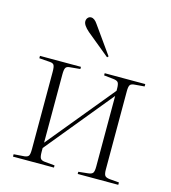

<svg xmlns="http://www.w3.org/2000/svg" viewBox="-112 -846 836 937"><g transform="rotate(15 306.0 -377.5)"><path d="M40 0V-12L94 -16Q110 -18 115 -26Q120 -34 120 -60V-449Q120 -475 115 -483.5Q110 -492 94 -493L40 -497V-509H247V-498L194 -493Q179 -492 174 -483Q169 -474 169 -450V-105L445 -441V-451Q445 -474 439.5 -482.5Q434 -491 414 -493L367 -498V-509H572V-497L524 -493Q505 -492 499.5 -483.5Q494 -475 494 -452V-57Q494 -35 499.5 -26.5Q505 -18 524 -16L572 -12V0H367V-11L414 -16Q434 -18 439.5 -26.5Q445 -35 445 -58V-415L169 -78V-59Q169 -35 174 -26.5Q179 -18 194 -16L247 -11V0ZM358 -587 241 -683Q210 -710 210 -729Q210 -740 216.5 -747.5Q223 -755 233 -755Q250 -755 266 -731L364 -593Z"/></g></svg>

Font: Literata 72pt ExtraLight
Style: Regular
Weight: 200
Designer: Latin by Veronika Burian and Jose Scaglione. Greek by Irene Vlachou. Cyrillic by Vera Evstafieva.
Foundry: TypeTogether
Version: Version 3.002